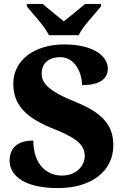

<svg xmlns="http://www.w3.org/2000/svg" viewBox="-20 -951 633 981"><path d="M230 -771H382C403 -816 465 -880 496 -918V-931H415C391 -910 336 -866 306 -842C276 -866 222 -910 198 -931H117V-918C148 -880 209 -816 230 -771ZM277 10C450 10 559 -79 559 -208C559 -305 511 -372 366 -430C223 -488 193 -528 193 -575C193 -631 233 -659 288 -659C361 -659 399 -582 399 -516C495 -516 531 -552 531 -601C531 -661 462 -724 308 -724C161 -724 48 -648 48 -523C48 -430 94 -358 241 -298C350 -254 413 -221 413 -155C413 -103 370 -54 296 -54C222 -54 151 -107 150 -233C87 -233 29 -209 29 -129C29 -72 78 10 277 10Z"/></svg>

Font: Noto Serif Myanmar ExtraBold
Style: Regular
Weight: 800
Designer: Ben Mitchell and the Monotype Design Team
Foundry: Monotype Imaging Inc.
Version: Version 2.106